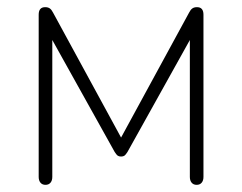

<svg xmlns="http://www.w3.org/2000/svg" viewBox="-20 -510 676 536"><path d="M88 -16V-469Q88 -490 106 -490Q114 -490 119 -486.5Q124 -483 128 -475L318 -126L508 -475Q512 -483 517 -486.5Q522 -490 530 -490Q548 -490 548 -469V-16Q548 -6 543 0Q538 6 529 6Q520 6 515 0Q510 -6 510 -16V-436H531L336 -86Q331 -78 327.5 -75.5Q324 -73 318 -73Q312 -73 308.5 -75.5Q305 -78 300 -86L105 -436H126V-16Q126 -6 121 0Q116 6 107 6Q98 6 93 0Q88 -6 88 -16Z"/></svg>

Font: SN Pro Thin
Style: Regular
Weight: 200
Designer: Tobias Whetton
Foundry: Supernotes
Version: Version 1.003;Glyphs 3.3 (3324)